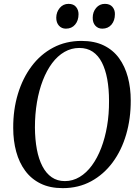

<svg xmlns="http://www.w3.org/2000/svg" viewBox="-20 -964 716 995"><path d="M305 11Q238.5 11 190.2 -12.8Q142 -36.5 110.8 -78.8Q79.5 -121 64 -177.8Q48.5 -234.5 48.5 -301Q48 -395.5 72.8 -477.2Q97.5 -559 143.8 -620.8Q190 -682.5 255.5 -717.2Q321 -752 402.5 -752Q469.5 -752 517.8 -728.5Q566 -705 596.8 -662.8Q627.5 -620.5 642.5 -564.5Q657.5 -508.5 657.5 -443.5Q658 -350 634 -267.5Q610 -185 563.8 -122.5Q517.5 -60 452.2 -24.5Q387 11 305 11ZM316 -25.5Q357 -25.5 392.5 -46.8Q428 -68 456.2 -106.5Q484.5 -145 504.5 -197.2Q524.5 -249.5 535 -311.2Q545.5 -373 545 -441Q545 -503 535.8 -553.5Q526.5 -604 508 -640.2Q489.5 -676.5 460.5 -696Q431.5 -715.5 391 -715.5Q350 -715.5 314.2 -695Q278.5 -674.5 250.2 -636.8Q222 -599 202 -547.5Q182 -496 171.5 -434Q161 -372 161 -303Q161.5 -241 171 -190.2Q180.5 -139.5 199.8 -102.5Q219 -65.5 248 -45.5Q277 -25.5 316 -25.5ZM321.5 -815.5Q299.5 -815.5 285.5 -831Q271.5 -846.5 271.5 -872.5Q272 -902 289.8 -923Q307.5 -944 335 -944Q361 -944 374 -928.2Q387 -912.5 387 -890.5Q387 -857.5 369.2 -836.5Q351.5 -815.5 321.5 -815.5ZM510 -815.5Q488 -815.5 474 -831Q460 -846.5 460.5 -872.5Q460.5 -902 478.2 -923Q496 -944 523.5 -944Q549.5 -944 562.8 -928.2Q576 -912.5 575.5 -890.5Q575.5 -857.5 557.8 -836.5Q540 -815.5 510 -815.5Z"/></svg>

Font: Merriweather 96pt
Style: Italic
Weight: 400
Italic angle: -7.8°
Version: Version 2.101